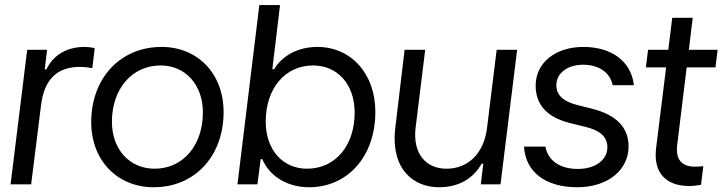

<svg xmlns="http://www.w3.org/2000/svg" viewBox="-20 -748 2932 779"><path d="M22.9 0H106.4L146.5 -321.3C159.2 -425.3 211.4 -476.6 304.2 -476.6C318.8 -476.6 335.9 -475.1 354.5 -471.7L364.3 -552.2C354.5 -555.7 333.5 -557.6 322.8 -557.6C253.9 -557.6 196.8 -526.4 168.5 -466.8H161.6L170.9 -545.9H90.3Z M604 11.7C769.5 11.7 887.2 -113.8 887.2 -293.5C887.2 -448.7 782.7 -557.6 635.3 -557.6C468.8 -557.6 350.1 -431.6 350.1 -252.4C350.1 -97.2 455.6 11.7 604 11.7ZM434.1 -253.9C434.1 -388.2 516.1 -482.4 631.8 -482.4C732.4 -482.4 803.2 -403.8 803.2 -292C803.2 -157.7 722.2 -63.5 607.4 -63.5C505.9 -63.5 434.1 -141.6 434.1 -253.9Z M1233.9 11.7C1391.6 11.7 1502.9 -114.3 1502.9 -294.4C1502.9 -448.7 1404.8 -557.6 1267.6 -557.6C1192.9 -557.6 1127 -525.4 1092.3 -467.3H1085L1116.2 -727.5H1032.2L943.4 0H1024.4L1037.6 -102.1H1044.4C1074.2 -31.7 1147 11.7 1233.9 11.7ZM1058.1 -254.4C1058.1 -389.6 1136.7 -482.4 1250.5 -482.4C1349.6 -482.4 1418.9 -405.3 1418.9 -291.5C1418.9 -155.8 1339.8 -63.5 1225.6 -63.5C1127 -63.5 1058.1 -140.6 1058.1 -254.4Z M1760.7 11.7C1846.7 11.7 1902.8 -27.8 1934.1 -84H1940.9L1930.7 0H2010.7L2078.1 -545.9H1995.1L1956.1 -229.5C1943.4 -126 1880.4 -63.5 1791 -63.5C1710.4 -63.5 1652.8 -122.1 1666.5 -231.9L1705.1 -545.9H1621.6L1584 -231C1563.5 -60.1 1659.2 11.7 1760.7 11.7Z M2322.3 11.7C2444.3 11.7 2530.3 -56.6 2530.3 -154.3C2530.3 -229 2482.9 -281.7 2381.3 -307.1L2326.2 -320.8C2264.6 -335.9 2237.3 -362.3 2237.3 -402.3C2237.3 -451.2 2282.2 -485.4 2346.2 -485.4C2409.7 -485.4 2455.6 -453.6 2465.8 -402.3H2551.8C2541.5 -498 2462.9 -557.6 2346.7 -557.6C2232.9 -557.6 2153.3 -492.7 2153.3 -400.9C2153.3 -324.2 2197.8 -271.5 2296.9 -247.6L2355 -233.4C2417.5 -218.3 2444.3 -190.9 2444.3 -150.4C2444.3 -98.6 2394.5 -62.5 2324.7 -62.5C2252 -62.5 2203.1 -96.2 2192.9 -153.3H2106C2112.3 -49.8 2193.4 11.7 2322.3 11.7Z M2777.8 6.8C2788.1 6.8 2803.2 5.4 2824.2 2L2833.5 -73.7C2820.8 -72.3 2810.5 -71.8 2799.8 -71.8C2745.1 -71.8 2720.7 -101.6 2727.5 -159.7L2766.1 -474.6H2882.8L2891.6 -545.9H2774.9L2790.5 -675.8H2707.5L2691.4 -545.9H2609.4L2600.6 -474.6H2682.6L2642.1 -147.9C2629.9 -49.8 2678.7 6.8 2777.8 6.8Z"/></svg>

Font: Guggenheim Sans Display
Style: Italic
Weight: 400
Italic angle: -7°
Designer: Modified by Tom Baber under direction of Pentagram Design 2023
Foundry: rsms
Version: Version 1.001;Glyphs 3.1.2 (3151)